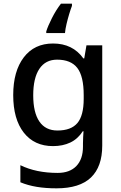

<svg xmlns="http://www.w3.org/2000/svg" viewBox="-20 -786 660 1046"><path d="M269 -549Q376 -549 434 -468H439L451 -539H537V7Q537 122 475.5 181Q414 240 288 240Q229 240 180.5 232Q132 224 91 207V114Q177 156 294 156Q360 156 396 118.5Q432 81 432 13V-5Q432 -18 433 -39Q434 -60 435 -71H431Q404 -29 363 -9.5Q322 10 269 10Q167 10 109.5 -63.5Q52 -137 52 -268Q52 -398 109.5 -473.5Q167 -549 269 -549ZM291 -461Q228 -461 194.5 -411Q161 -361 161 -267Q161 -173 194.5 -124Q228 -75 293 -75Q367 -75 401.5 -115.5Q436 -156 436 -248V-268Q436 -371 401 -416Q366 -461 291 -461ZM372 -754Q365 -736 357 -709.5Q349 -683 342.5 -655.5Q336 -628 334 -606H232V-615Q241 -644 263 -687.5Q285 -731 312 -766H372Z"/></svg>

Font: Noto Sans Gurmukhi Medium
Style: Regular
Weight: 500
Designer: Jelle Bosma - Monotype Design Team
Foundry: Monotype Imaging Inc.
Version: Version 2.004; ttfautohint (v1.8.4.7-5d5b)